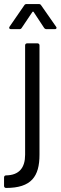

<svg xmlns="http://www.w3.org/2000/svg" viewBox="-56 -720 299 948"><path d="M-2 -576H39C44 -576 48 -577 51 -582L104 -661C105 -663 109 -663 110 -661L162 -582C165 -578 169 -576 174 -576H215C220 -576 223 -579 223 -582C223 -584 223 -586 221 -588L147 -694C144 -699 140 -700 135 -700H76C71 -700 67 -699 64 -694L-9 -588C-13 -582 -10 -576 -2 -576ZM-26 208C99 208 139 151 139 44V-496C139 -502 135 -506 129 -506H78C72 -506 68 -502 68 -496V44C68 108 39 145 -26 146C-32 146 -36 150 -36 156V198C-36 204 -32 208 -26 208Z"/></svg>

Font: Barlow Semi Condensed
Style: Regular
Weight: 400
Width: 4
Designer: Jeremy Tribby
Foundry: Tribby Type
Version: Version 1.422;hotconv 1.0.109;makeotfexe 2.5.65596